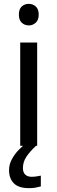

<svg xmlns="http://www.w3.org/2000/svg" viewBox="-20 -757 298 997"><path d="M173 -536V0H85V-536ZM130 -737Q150 -737 165.5 -723.5Q181 -710 181 -681Q181 -653 165.5 -639Q150 -625 130 -625Q108 -625 93 -639Q78 -653 78 -681Q78 -710 93 -723.5Q108 -737 130 -737ZM99 116Q99 138 111 149.5Q123 161 144 161Q161 161 172.5 158.5Q184 156 192 155V211Q178 215 164 217.5Q150 220 130 220Q77 220 52 195Q27 170 27 126Q27 97 41.5 70Q56 43 77.5 21Q99 -1 119 -15L167 0Q133 32 116 58.5Q99 85 99 116Z"/></svg>

Font: Noto Sans Adlam Unjoined
Style: Regular
Weight: 400
Designer: Mark Jamra, Neil Patel
Foundry: JamraPatel LLC
Version: Version 3.001